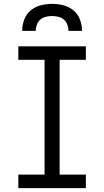

<svg xmlns="http://www.w3.org/2000/svg" viewBox="-20 -975 540 995"><path d="M75 0V-70H211V-665H75V-735H425V-665H289V-70H425V0ZM95 -815Q95 -845 105.5 -873.5Q116 -902 139 -921Q162 -940 191 -947.5Q220 -955 250 -955Q280 -955 309 -947.5Q338 -940 361 -921Q384 -902 394.5 -873.5Q405 -845 405 -815H335Q335 -831 329 -847Q323 -863 311 -873.5Q299 -884 282.5 -888Q266 -892 250 -892Q234 -892 217.5 -888Q201 -884 189 -873.5Q177 -863 171 -847Q165 -831 165 -815Z"/></svg>

Font: Iosevka Term Curly
Style: Regular
Weight: 400
Designer: Belleve Invis
Foundry: Belleve Invis
Version: Version 32.3.0